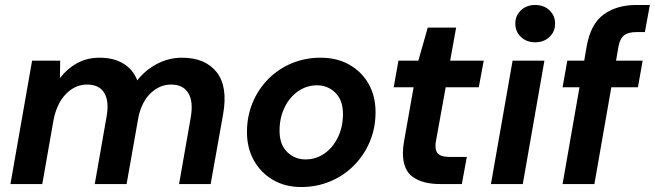

<svg xmlns="http://www.w3.org/2000/svg" viewBox="-20 -740 2633 772"><path d="M22 0 109 -496H222L221 -426Q250 -464 290 -486Q330 -508 381 -508Q436 -508 475 -485Q514 -462 532 -417Q565 -459 612 -483.5Q659 -508 712 -508Q805 -508 851 -450Q897 -392 877 -280L827 0H700L747 -268Q758 -332 737 -366Q716 -400 668 -400Q623 -400 587 -366.5Q551 -333 537 -271L489 0H361L408 -268Q420 -332 399.5 -366Q379 -400 330 -400Q282 -400 245 -362Q208 -324 195 -256L150 0Z M1191 12Q1126 12 1077 -17Q1028 -46 1000.5 -95.5Q973 -145 973 -209Q973 -272 995.5 -326.5Q1018 -381 1058.5 -422Q1099 -463 1153 -485.5Q1207 -508 1269 -508Q1335 -508 1384.5 -480Q1434 -452 1462 -403Q1490 -354 1490 -289Q1490 -225 1467 -170.5Q1444 -116 1403.5 -75Q1363 -34 1308.5 -11Q1254 12 1191 12ZM1208 -99Q1251 -99 1285 -123Q1319 -147 1339 -188.5Q1359 -230 1359 -282Q1359 -337 1328.5 -367Q1298 -397 1255 -397Q1213 -397 1178.5 -373Q1144 -349 1124 -307.5Q1104 -266 1104 -214Q1104 -159 1134.5 -129Q1165 -99 1208 -99Z M1749 0Q1681 0 1640.5 -28Q1600 -56 1600 -125Q1600 -147 1605 -174L1643 -389H1563L1582 -496H1662L1700 -629H1814L1790 -496H1925L1905 -389H1772L1733 -173Q1731 -163 1731 -153Q1731 -129 1744.5 -119Q1758 -109 1789 -109H1857L1837 0Z M2132 -570Q2097 -570 2074.5 -591.5Q2052 -613 2052 -645Q2052 -677 2074.5 -698.5Q2097 -720 2132 -720Q2167 -720 2189.5 -698.5Q2212 -677 2212 -645Q2212 -613 2189.5 -591.5Q2167 -570 2132 -570ZM1954 0 2041 -496H2169L2082 0Z M2242 0 2310 -389H2242L2261 -496H2329L2339 -554Q2355 -644 2407.5 -682Q2460 -720 2539 -720H2593L2573 -611H2539Q2506 -611 2489.5 -598Q2473 -585 2467 -554L2457 -496H2564L2545 -389H2438L2370 0Z"/></svg>

Font: DeepMind Sans
Style: Bold Italic
Weight: 700
Italic angle: -10°
Designer: Jonny Pinhorn / Modifications: Colophon Foundry
Foundry: Colophon Foundry
Version: Version 1.002; ttfautohint (v1.8.2)